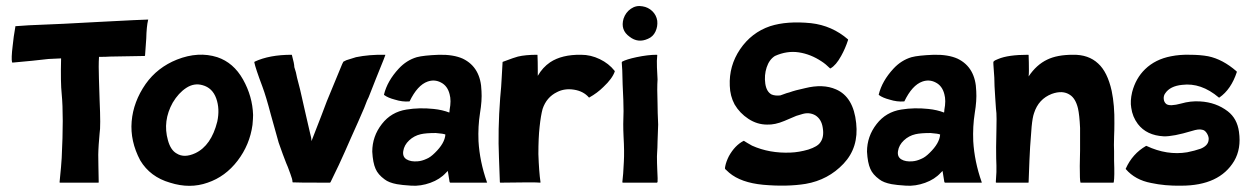

<svg xmlns="http://www.w3.org/2000/svg" viewBox="-20 -605 4157 638"><path d="M471 -540Q474 -540 472 -538Q467 -517 466 -477Q465 -457 462 -421Q462 -419 460 -419L345 -417Q334 -416 309 -416Q308 -401 308 -383Q308 -360 311 -272Q315 -184 311 -162Q307 -115 307 -107Q306 -102 307 -53Q307 -47 307.5 -26.5Q308 -6 308 0Q308 2 307 2H242H179Q178 2 178 0Q184 -59 185 -80Q192 -220 185 -293Q181 -330 183 -411L141 -409L86 -403L22 -397Q21 -397 20 -398Q17 -411 22 -452Q25 -483 31 -516V-517V-518H32L76 -521L192 -526L305 -532Q457 -540 471 -540Z M702 -415Q756 -397 787.5 -341Q819 -285 821 -223Q821 -212 819 -190Q810 -124 769.5 -71Q729 -18 670 2Q611 23 545 2Q479 -17 446 -72Q412 -136 417.5 -201.5Q423 -267 464 -326Q503 -381 568 -407Q639 -435 702 -415ZM702 -201Q711 -243 698.5 -278Q686 -313 653 -322Q625 -330 599 -313Q573 -296 554 -264Q520 -203 538 -139Q547 -106 567 -95Q592 -79 629 -96Q682 -121 702 -201Z M1259 -423Q1262 -423 1260 -421Q1259 -417 1255 -407.5Q1251 -398 1243.5 -379Q1236 -360 1229 -343Q1209 -293 1205 -282Q1202 -278 1190 -246Q1183 -229 1170 -200Q1163 -185 1146.5 -147.5Q1130 -110 1126 -101L1106 -57Q1079 -2 1078 1H1077Q1077 2 1076 2Q960 2 954 1Q952 1 952 0Q952 -9 945 -27Q935 -55 931 -63Q921 -88 906 -131L880 -224Q864 -285 852 -317Q829 -378 825 -398Q825 -399 826 -400Q875 -423 949 -423Q950 -423 950 -422Q958 -393 958 -382Q964 -365 967 -347Q979 -302 983 -282L990 -251L998 -216L1010 -164Q1015 -147 1015 -136L1048 -221Q1065 -268 1086 -317Q1117 -391 1117 -392L1121 -400L1131 -405Q1155 -413 1163 -415Q1207 -424 1259 -423Z M1598 0Q1600 2 1596 2H1476L1474 0L1468 -37L1462 -31Q1442 -9 1410 2.5Q1378 14 1347 12Q1315 10 1299 7Q1272 2 1258 -9Q1236 -25 1228 -44Q1219 -64 1217 -101Q1217 -152 1249 -193Q1280 -233 1331 -241Q1374 -248 1421 -243Q1450 -240 1473 -231Q1474 -235 1474 -240Q1480 -271 1474 -292Q1467 -320 1445 -331Q1424 -342 1401 -334Q1367 -322 1341 -268H1340Q1317 -266 1292 -274Q1269 -280 1257 -289L1256 -290V-291Q1267 -336 1305 -377Q1331 -405 1365 -415Q1387 -421 1439 -423Q1487 -424 1518 -410Q1578 -381 1580 -302Q1582 -271 1575 -229Q1568 -185 1570 -136Q1574 -68 1598 0ZM1425 -97Q1458 -129 1460 -158Q1454 -161 1428 -163Q1395 -163 1378 -159Q1356 -154 1339.5 -138.5Q1323 -123 1320 -103Q1317 -84 1331 -75.5Q1345 -67 1368 -69Q1382 -70 1397 -77Q1410 -82 1425 -97Z M2022 -370Q2023 -369 2023 -368Q2015 -344 1985 -316Q1965 -296 1938 -281Q1937 -280 1937 -281Q1919 -302 1887.5 -307Q1856 -312 1831 -299Q1796 -282 1783 -243Q1777 -221 1773 -183Q1769 -147 1769 -93Q1771 -34 1776 0Q1776 2 1775 2Q1762 0 1643 2Q1641 2 1641 0Q1641 -2 1638 -82Q1634 -172 1642 -279Q1646 -320 1647 -345Q1650 -393 1650 -398Q1650 -400 1652 -400Q1692 -415 1701 -417Q1726 -423 1765 -423Q1766 -423 1766 -422Q1767 -401 1767 -372V-353Q1783 -381 1808 -398Q1847 -424 1911 -423Q1943 -423 1973 -408.5Q2003 -394 2022 -370Z M2167 -191Q2167 -183 2165 -135Q2165 -126 2164.5 -114.5Q2164 -103 2163.5 -96Q2163 -89 2163 -85Q2163 -63 2164 -42Q2166 -5 2165 0L2163 2H2107H2050Q2048 2 2048 0Q2051 -23 2053 -67Q2055 -100 2052 -152Q2050 -192 2052 -236Q2052 -267 2049 -324Q2048 -381 2046 -398L2047 -399V-400Q2062 -408 2095 -415Q2133 -423 2162 -423Q2164 -423 2164 -422Q2162 -404 2163 -381Q2165 -343 2165 -341Q2163 -312 2165 -259Q2165 -246 2165.5 -229.5Q2166 -213 2166.5 -204.5Q2167 -196 2167 -191ZM2072 -483Q2041 -505 2052 -543Q2059 -564 2076.5 -576Q2094 -588 2115 -584Q2134 -581 2147.5 -568Q2161 -555 2164 -536Q2166 -517 2158 -500Q2150 -483 2133 -476Q2100 -461 2072 -483Z M2825 -196Q2834 -115 2783 -61Q2732 -7 2657 6Q2595 16 2516 9Q2442 2 2403 -31L2390 -43Q2388 -45 2390 -53Q2393 -68 2402 -86Q2422 -122 2451 -137H2452Q2461 -131 2479 -121Q2537 -95 2607 -98Q2635 -99 2666 -108Q2697 -118 2706 -132Q2719 -150 2714 -180Q2710 -209 2689 -222Q2669 -233 2646 -226L2626 -220Q2624 -219 2586 -203Q2555 -190 2529 -191Q2496 -191 2467 -210Q2438 -229 2421 -258Q2406 -286 2405 -320Q2402 -386 2439 -441Q2477 -497 2539 -518Q2595 -536 2675 -528Q2745 -520 2798 -474V-472Q2789 -444 2775 -419Q2758 -388 2740 -378Q2739 -377 2738 -378Q2724 -392 2710 -401Q2674 -425 2634.5 -431Q2595 -437 2555 -419Q2536 -407 2527.5 -381Q2519 -355 2523 -327Q2527 -300 2544 -291Q2556 -286 2573 -288Q2600 -298 2603 -298Q2622 -305 2655 -312Q2715 -327 2758 -308Q2816 -283 2825 -196Z M3242 0Q3244 2 3240 2H3120L3118 0L3112 -37L3106 -31Q3086 -9 3054 2.5Q3022 14 2991 12Q2959 10 2943 7Q2916 2 2902 -9Q2880 -25 2872 -44Q2863 -64 2861 -101Q2861 -152 2893 -193Q2924 -233 2975 -241Q3018 -248 3065 -243Q3094 -240 3117 -231Q3118 -235 3118 -240Q3124 -271 3118 -292Q3111 -320 3089 -331Q3068 -342 3045 -334Q3011 -322 2985 -268H2984Q2961 -266 2936 -274Q2913 -280 2901 -289L2900 -290V-291Q2911 -336 2949 -377Q2975 -405 3009 -415Q3031 -421 3083 -423Q3131 -424 3162 -410Q3222 -381 3224 -302Q3226 -271 3219 -229Q3212 -185 3214 -136Q3218 -68 3242 0ZM3069 -97Q3102 -129 3104 -158Q3098 -161 3072 -163Q3039 -163 3022 -159Q3000 -154 2983.5 -138.5Q2967 -123 2964 -103Q2961 -84 2975 -75.5Q2989 -67 3012 -69Q3026 -70 3041 -77Q3054 -82 3069 -97Z M3683 -195Q3683 -172 3682 -151Q3681 -120 3682 -102V-71Q3684 -18 3681 0Q3681 2 3679 2H3571Q3570 2 3570 0Q3568 -6 3568 -53Q3569 -86 3569 -105V-141V-180Q3567 -223 3562 -245Q3554 -278 3535 -290Q3511 -306 3475 -293Q3431 -276 3416 -229Q3411 -215 3408 -184L3403 -117Q3401 -86 3398 0Q3398 2 3397 2H3291Q3289 2 3289 0Q3292 -39 3291 -55Q3290 -73 3290 -116Q3290 -143 3291 -172Q3292 -217 3291 -229Q3290 -233 3287 -281Q3284 -324 3284 -347Q3283 -357 3281 -390Q3280 -399 3282 -401Q3286 -405 3297 -409Q3330 -423 3396 -423Q3398 -423 3398 -422Q3399 -400 3399 -370Q3399 -359 3398 -351Q3424 -390 3460 -407Q3493 -423 3545 -423Q3597 -424 3629 -394Q3660 -366 3674 -303Q3684 -255 3683 -195Z M4097 -167Q4105 -111 4081 -70Q4032 12 3905 12Q3851 13 3805 3Q3752 -7 3721 -43Q3720 -44 3721 -45Q3743 -94 3788 -120H3789Q3789 -121 3790 -120Q3858 -88 3925 -99Q3950 -104 3970 -111Q3994 -121 3996 -139Q3998 -149 3991 -161Q3984 -173 3974 -174Q3963 -177 3941 -170Q3878 -151 3847 -152Q3790 -155 3761 -193Q3743 -217 3739 -247Q3735 -269 3742 -299Q3754 -345 3785 -375Q3819 -408 3871 -418Q3901 -424 3934 -423Q3968 -423 3995 -418Q4043 -408 4089 -368Q4090 -367 4090 -366Q4071 -308 4032 -281Q4031 -280 4030 -281Q3971 -331 3908 -323Q3868 -319 3852 -295Q3846 -287 3847 -276Q3848 -265 3856 -259Q3868 -251 3905 -261Q3936 -270 3968 -268Q4021 -265 4060 -235Q4091 -211 4097 -167Z"/></svg>

Font: Tovari Sans
Style: Bold
Weight: 700
Designer: Verneri Kontto, Denis Ignatov
Foundry: Verneri Kontto
Version: Version 1.10 May 7, 2019